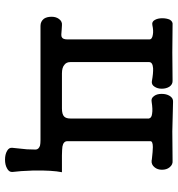

<svg xmlns="http://www.w3.org/2000/svg" viewBox="8 -572 706 761"><g transform="rotate(90 360.5 -191.0)"><path d="M135.7 -105.5Q135.7 -86.9 126 -83Q120.1 -80.1 96.7 -83L80.1 -84Q64.5 -85.9 54.7 -72.3Q45.9 -60.5 45.9 -43Q45.9 -24.4 53.7 -12.7Q64.5 1 82 1H535.2Q547.9 1 556.6 2.9Q571.3 7.8 572.3 19.5Q572.3 34.2 571.3 54.7Q569.3 74.2 565.4 112.3Q563.5 126 578.1 133.8Q591.8 141.6 612.3 141.6Q632.8 141.6 646.5 133.8Q662.1 126 661.1 112.3Q657.2 84 655.3 28.3Q654.3 -45.9 662.1 -84Q580.1 -83 560.5 -85.9Q539.1 -89.8 539.1 -105.5V-434.6Q539.1 -444.3 562.5 -444.3Q577.1 -444.3 611.3 -440.4L615.2 -439.5Q631.8 -437.5 642.6 -451.2Q652.3 -462.9 652.3 -480.5Q652.3 -499 642.6 -510.7Q631.8 -524.4 615.2 -522.5Q550.8 -521.5 500 -521.5Q443.4 -522.5 382.8 -524.4Q368.2 -525.4 359.4 -510.7Q351.6 -498 351.6 -479.5Q351.6 -460.9 359.4 -450.2Q368.2 -436.5 382.8 -439.5Q413.1 -444.3 429.7 -441.4Q447.3 -439.5 449.2 -428.7V-117.2Q449.2 -100.6 441.4 -92.8Q432.6 -84 409.2 -84H270.5Q247.1 -84 236.3 -93.8Q225.6 -101.6 225.6 -117.2V-429.7Q225.6 -443.4 250 -445.3Q269.5 -446.3 301.8 -440.4Q315.4 -438.5 323.2 -451.2Q331.1 -462.9 331.1 -479.5Q331.1 -497.1 323.2 -509.8Q314.5 -522.5 300.8 -522.5Q238.3 -521.5 187.5 -521.5Q136.7 -521.5 78.1 -522.5Q65.4 -524.4 57.6 -511.7Q51.8 -499 51.8 -481.4Q51.8 -463.9 58.6 -452.1Q65.4 -439.5 79.1 -442.4Q101.6 -447.3 117.2 -444.3Q135.7 -441.4 135.7 -430.7Z"/></g></svg>

Font: Gungsuh
Style: Regular
Weight: 400
Version: Version 2.21